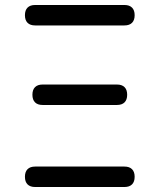

<svg xmlns="http://www.w3.org/2000/svg" viewBox="-20 -750 640 770"><path d="M479 0H121Q101 0 90.5 -10.5Q80 -21 80 -41Q80 -61 90.5 -71.5Q101 -82 121 -82H479Q499 -82 509.5 -71.5Q520 -61 520 -41Q520 -21 509.5 -10.5Q499 0 479 0ZM449 -329H151Q131 -329 120.5 -339.5Q110 -350 110 -370Q110 -390 120.5 -400.5Q131 -411 151 -411H449Q469 -411 479.5 -400.5Q490 -390 490 -370Q490 -350 479.5 -339.5Q469 -329 449 -329ZM479 -648H121Q101 -648 90.5 -658.5Q80 -669 80 -689Q80 -709 90.5 -719.5Q101 -730 121 -730H479Q499 -730 509.5 -719.5Q520 -709 520 -689Q520 -669 509.5 -658.5Q499 -648 479 -648Z"/></svg>

Font: Maple Mono NL
Style: Regular
Weight: 400
Monospace: yes
Designer: subframe7536
Version: Version 7.000